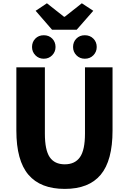

<svg xmlns="http://www.w3.org/2000/svg" viewBox="-20 -1164 803 1197"><path d="M383.8 13.7Q232.4 13.7 157.2 -74.7Q82 -163.1 82 -349.6V-744.1H259.8V-331.1Q259.8 -228.5 290 -184.1Q320.3 -139.6 383.8 -139.6Q447.3 -139.6 478.5 -184.1Q509.8 -228.5 509.8 -331.1V-744.1H681.6V-349.6Q681.6 -163.1 607.9 -74.7Q534.2 13.7 383.8 13.7ZM304.7 -978.5 202.1 -1096.7 272.5 -1143.6 378.9 -1059.6H383.8L490.2 -1143.6L561.5 -1096.7L458 -978.5ZM179.7 -871.1Q179.7 -902.3 200.2 -923.3Q220.7 -944.3 252.9 -944.3Q285.2 -944.3 305.7 -923.3Q326.2 -902.3 326.2 -871.1Q326.2 -840.8 305.2 -819.3Q284.2 -797.9 252.9 -797.9Q221.7 -797.9 200.7 -819.3Q179.7 -840.8 179.7 -871.1ZM508.8 -797.9Q477.5 -797.9 456.5 -819.3Q435.5 -840.8 435.5 -871.1Q435.5 -902.3 456.1 -923.3Q476.6 -944.3 508.8 -944.3Q541 -944.3 562 -923.3Q583 -902.3 583 -871.1Q583 -840.8 562 -819.3Q541 -797.9 508.8 -797.9Z"/></svg>

Font: Gen Shin Gothic Heavy
Style: Bold
Weight: 900
Designer: [Source Han Sans]
Ryoko NISHIZUKA  (kana & ideographs); Paul D. Hunt (Latin, Greek & Cyrillic); Wenlong ZHANG  (bopomofo
Version: Version 1.002.20150607